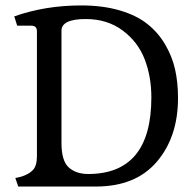

<svg xmlns="http://www.w3.org/2000/svg" viewBox="-20 -683 703 703"><path d="M205.1 -159.2V-570.3Q205.1 -613.3 293.9 -613.3Q373 -613.3 429.2 -571.3Q485.4 -529.3 509.8 -465.8Q534.2 -402.3 534.2 -326.2Q534.2 -45.9 302.7 -45.9Q258.8 -45.9 231.9 -69.8Q205.1 -93.8 205.1 -159.2ZM331.1 0Q476.6 0 554.2 -90.8Q631.8 -181.6 631.8 -324.2Q631.8 -380.9 621.1 -428.7Q610.4 -476.6 584.5 -520.5Q558.6 -564.5 519 -595.7Q479.5 -627 418 -645Q356.4 -663.1 277.3 -663.1Q145.5 -663.1 32.2 -623L43 -588.9H94.7Q115.2 -588.9 115.2 -568.4V-110.4Q115.2 -76.2 100.6 -60.5Q85.9 -44.9 57.6 -36.1L36.1 -31.2L46.9 0Z"/></svg>

Font: Kurale
Style: Regular
Weight: 400
Version: 1.0; ttfautohint (v1.3)